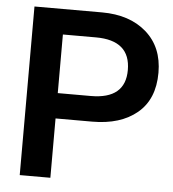

<svg xmlns="http://www.w3.org/2000/svg" viewBox="-51 -746 716 793"><g transform="rotate(5 307.0 -349.5)"><path d="M60 -699H340Q455 -699 524.5 -638Q594 -577 594 -471Q594 -361 525 -303.5Q456 -246 339 -246H187V0H60ZM324 -351Q467 -351 467 -471Q467 -594 324 -594H187V-351Z"/></g></svg>

Font: Prompt Medium
Style: Regular
Weight: 500
Designer: Katatrad Team
Foundry: CadsonDemak
Version: Version 1.000